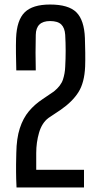

<svg xmlns="http://www.w3.org/2000/svg" viewBox="-20 -828 448 848"><path d="M53 0Q52 -23 51.5 -38.5Q51 -54 51 -68.5Q51 -83 51 -102Q51 -121 52 -152Q53 -217 67.5 -261.5Q82 -306 107.5 -336.5Q133 -367 168 -390L218 -424Q249 -449 258 -476.5Q267 -504 268 -533Q272 -604 268 -674Q266 -705 250.5 -720Q235 -735 201 -735Q139 -735 138 -674Q137 -635 137 -595.5Q137 -556 138 -517H52Q51 -554 50.5 -592Q50 -630 51 -659Q54 -739 89 -773.5Q124 -808 201 -808Q283 -808 317.5 -773.5Q352 -739 355 -660Q356 -633 356.5 -596Q357 -559 356 -534Q353 -463 326.5 -421Q300 -379 248 -343L194 -307Q165 -285 152.5 -242Q140 -199 140 -152V-78H351V0Z"/></svg>

Font: Big Shoulders Display SemiBold
Style: Regular
Weight: 600
Designer: Patric King
Foundry: XO Type Co
Version: Version 1.000; ttfautohint (v1.8.2)